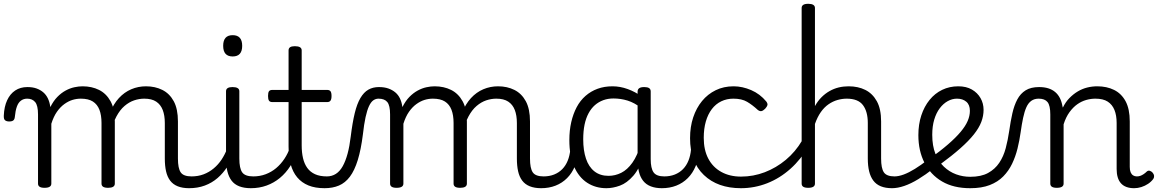

<svg xmlns="http://www.w3.org/2000/svg" viewBox="-75 -973 6091 1010"><path d="M159 15Q142 15 133.5 9.5Q125 4 125 -7V-371Q125 -418 110 -436Q95 -454 68 -454Q49 -454 35 -443.5Q21 -433 13.5 -411.5Q6 -390 3 -358Q2 -346 -4.5 -340Q-11 -334 -27 -334Q-40 -334 -48 -340Q-56 -346 -55 -365Q-53 -412 -37.5 -445.5Q-22 -479 5 -497Q32 -515 69 -515Q97 -515 117.5 -507.5Q138 -500 153 -487Q168 -474 177 -455Q186 -436 189 -414L190 -410Q206 -442 226.5 -463Q247 -484 270 -496.5Q293 -509 316 -514Q339 -519 359 -519Q408 -519 446 -500Q484 -481 506.5 -440.5Q529 -400 529 -334V-7Q529 4 520 9.5Q511 15 494 15Q476 15 467.5 9.5Q459 4 459 -7V-326Q459 -367 448 -395.5Q437 -424 413.5 -439Q390 -454 350 -454Q328 -454 306.5 -447.5Q285 -441 263.5 -425.5Q242 -410 224.5 -385Q207 -360 195 -322V-7Q195 4 186 9.5Q177 15 159 15ZM920 17Q885 17 860 7Q835 -3 820 -23Q805 -43 798.5 -72Q792 -101 792 -139V-326Q792 -366 781 -394.5Q770 -423 746.5 -438.5Q723 -454 684 -454Q657 -454 630.5 -445Q604 -436 580 -415.5Q556 -395 537.5 -360.5Q519 -326 508 -276H482Q486 -335 504 -380.5Q522 -426 550.5 -457Q579 -488 615.5 -503.5Q652 -519 693 -519Q741 -519 779 -500Q817 -481 839 -440.5Q861 -400 861 -334V-139Q861 -88 875.5 -66.5Q890 -45 933 -45Q944 -45 949.5 -35.5Q955 -26 954 -14Q953 -2 945 7.5Q937 17 920 17Z M919 17Q907 17 901 7.5Q895 -2 896 -14Q897 -26 906 -35.5Q915 -45 932 -45Q967 -45 996 -56Q1025 -67 1049 -87Q1073 -107 1090.5 -133.5Q1108 -160 1119 -189Q1124 -202 1134 -201Q1144 -200 1151.5 -191Q1159 -182 1156 -172Q1143 -131 1121 -96.5Q1099 -62 1069.5 -36.5Q1040 -11 1002.5 3Q965 17 919 17Z M1245 17Q1209 17 1183.5 7Q1158 -3 1143 -23Q1128 -43 1121 -72Q1114 -101 1114 -139V-493Q1114 -504 1122.5 -509.5Q1131 -515 1148 -515Q1166 -515 1175 -509.5Q1184 -504 1184 -493V-139Q1184 -88 1199 -66.5Q1214 -45 1258 -45Q1269 -45 1275 -35.5Q1281 -26 1280 -14Q1279 -2 1270.5 7.5Q1262 17 1245 17ZM1149 -676Q1124 -676 1111.5 -690Q1099 -704 1099 -732Q1099 -760 1111.5 -774Q1124 -788 1149 -788Q1174 -788 1186.5 -774Q1199 -760 1199 -732Q1199 -704 1186.5 -690Q1174 -676 1149 -676Z M1244 17Q1232 17 1226 7.5Q1220 -2 1221 -14Q1222 -26 1231 -35.5Q1240 -45 1257 -45Q1292 -45 1322.5 -56.5Q1353 -68 1377.5 -88.5Q1402 -109 1421 -137.5Q1440 -166 1451 -199Q1456 -212 1466.5 -211Q1477 -210 1485 -202Q1493 -194 1489 -183Q1476 -137 1452.5 -100Q1429 -63 1397.5 -37Q1366 -11 1327.5 3Q1289 17 1244 17Z M1633 17Q1583 17 1547.5 2.5Q1512 -12 1488.5 -40Q1465 -68 1454 -109Q1443 -150 1443 -202V-436H1358Q1345 -436 1340 -443.5Q1335 -451 1335 -468Q1335 -486 1340 -493Q1345 -500 1358 -500H1443V-708Q1443 -719 1451 -724.5Q1459 -730 1476 -730Q1494 -730 1503 -724.5Q1512 -719 1512 -708V-500H1646Q1658 -500 1663.5 -493Q1669 -486 1669 -468Q1669 -451 1663.5 -443.5Q1658 -436 1646 -436H1512V-208Q1512 -171 1519 -141Q1526 -111 1541.5 -89.5Q1557 -68 1582.5 -56.5Q1608 -45 1645 -45Q1657 -45 1663 -35.5Q1669 -26 1668 -14Q1667 -2 1658.5 7.5Q1650 17 1633 17Z M1632 17Q1623 17 1618.5 7.5Q1614 -2 1615.5 -14Q1617 -26 1624 -35.5Q1631 -45 1644 -45Q1671 -45 1692 -58.5Q1713 -72 1728 -99Q1743 -126 1753.5 -165Q1764 -204 1770 -255Q1779 -328 1791 -377.5Q1803 -427 1821 -457.5Q1839 -488 1863 -501.5Q1887 -515 1918 -515Q1927 -515 1931.5 -505.5Q1936 -496 1935.5 -484Q1935 -472 1930 -463Q1925 -454 1916 -454Q1901 -454 1888.5 -445Q1876 -436 1866 -414.5Q1856 -393 1848 -356.5Q1840 -320 1834 -266Q1824 -186 1807 -131Q1790 -76 1765.5 -43.5Q1741 -11 1708 3Q1675 17 1632 17Z M2011 15Q1994 15 1985.5 9.5Q1977 4 1977 -7V-371Q1977 -418 1962.5 -436Q1948 -454 1916 -454Q1902 -454 1895 -463Q1888 -472 1888 -484Q1888 -496 1895.5 -505.5Q1903 -515 1918 -515Q1947 -515 1968 -507.5Q1989 -500 2004.5 -487Q2020 -474 2029 -455Q2038 -436 2041 -414L2042 -410Q2058 -442 2078.5 -463Q2099 -484 2122 -496.5Q2145 -509 2168 -514Q2191 -519 2211 -519Q2260 -519 2298 -500Q2336 -481 2358.5 -440.5Q2381 -400 2381 -334V-7Q2381 4 2372 9.5Q2363 15 2346 15Q2328 15 2319.5 9.5Q2311 4 2311 -7V-326Q2311 -367 2300 -395.5Q2289 -424 2265.5 -439Q2242 -454 2202 -454Q2180 -454 2158.5 -447.5Q2137 -441 2115.5 -425.5Q2094 -410 2076.5 -385Q2059 -360 2047 -322V-7Q2047 4 2038 9.5Q2029 15 2011 15ZM2772 17Q2737 17 2712 7Q2687 -3 2672 -23Q2657 -43 2650.5 -72Q2644 -101 2644 -139V-326Q2644 -366 2633 -394.5Q2622 -423 2598.5 -438.5Q2575 -454 2536 -454Q2509 -454 2482.5 -445Q2456 -436 2432 -415.5Q2408 -395 2389.5 -360.5Q2371 -326 2360 -276H2334Q2338 -335 2356 -380.5Q2374 -426 2402.5 -457Q2431 -488 2467.5 -503.5Q2504 -519 2545 -519Q2593 -519 2631 -500Q2669 -481 2691 -440.5Q2713 -400 2713 -334V-139Q2713 -88 2727.5 -66.5Q2742 -45 2785 -45Q2796 -45 2801.5 -35.5Q2807 -26 2806 -14Q2805 -2 2797 7.5Q2789 17 2772 17Z M2771 17Q2759 17 2753 7.5Q2747 -2 2748 -14Q2749 -26 2758 -35.5Q2767 -45 2784 -45Q2815 -45 2840 -55Q2865 -65 2883 -83.5Q2901 -102 2911.5 -128Q2922 -154 2925 -186Q2926 -199 2937 -203.5Q2948 -208 2958.5 -203.5Q2969 -199 2968 -186Q2965 -137 2949.5 -99.5Q2934 -62 2908 -36Q2882 -10 2847.5 3.5Q2813 17 2771 17Z M3115 17Q3058 17 3014 -11.5Q2970 -40 2945 -96.5Q2920 -153 2920 -236Q2920 -287 2930 -330.5Q2940 -374 2958.5 -409Q2977 -444 3005 -468.5Q3033 -493 3068.5 -506Q3104 -519 3147 -519Q3187 -519 3227 -504.5Q3267 -490 3301 -465V-403Q3262 -433 3226 -444Q3190 -455 3152 -455Q3123 -455 3098.5 -446Q3074 -437 3054.5 -420Q3035 -403 3021 -377Q3007 -351 3000 -317Q2993 -283 2993 -240Q2993 -182 3007.5 -138.5Q3022 -95 3052 -71.5Q3082 -48 3126 -48Q3161 -48 3193 -64Q3225 -80 3251.5 -117Q3278 -154 3295 -215L3313 -163Q3291 -88 3257 -49Q3223 -10 3186 3.5Q3149 17 3115 17ZM3407 17Q3374 17 3349 7.5Q3324 -2 3308.5 -21.5Q3293 -41 3286 -69.5Q3279 -98 3279 -136V-491Q3279 -503 3287.5 -509Q3296 -515 3314 -515Q3331 -515 3339.5 -509.5Q3348 -504 3348 -492V-136Q3348 -88 3363 -66.5Q3378 -45 3420 -45Q3428 -45 3432.5 -35.5Q3437 -26 3436 -14Q3435 -2 3428 7.5Q3421 17 3407 17Z M3406 17Q3394 17 3388 7.5Q3382 -2 3383 -14Q3384 -26 3393 -35.5Q3402 -45 3419 -45Q3450 -45 3475 -55Q3500 -65 3518 -83.5Q3536 -102 3546.5 -128Q3557 -154 3560 -186Q3561 -199 3572 -203.5Q3583 -208 3593.5 -203.5Q3604 -199 3603 -186Q3600 -137 3584.5 -99.5Q3569 -62 3543 -36Q3517 -10 3482.5 3.5Q3448 17 3406 17Z M3823 17Q3700 17 3627.5 -52.5Q3555 -122 3555 -246Q3555 -306 3571.5 -355.5Q3588 -405 3618 -441.5Q3648 -478 3690 -498.5Q3732 -519 3784 -519Q3830 -519 3876.5 -499Q3923 -479 3956 -439Q3964 -428 3962 -420Q3960 -412 3950 -401Q3939 -390 3930 -388.5Q3921 -387 3911 -395Q3883 -421 3855 -437.5Q3827 -454 3783 -454Q3748 -454 3719 -440Q3690 -426 3669.5 -399Q3649 -372 3638 -334Q3627 -296 3627 -248Q3627 -184 3651 -138.5Q3675 -93 3719.5 -68.5Q3764 -44 3823 -44Q3836 -44 3842.5 -34.5Q3849 -25 3849 -13.5Q3849 -2 3842.5 7.5Q3836 17 3823 17Z M3822 17Q3813 17 3808.5 7.5Q3804 -2 3804 -13.5Q3804 -25 3809 -34.5Q3814 -44 3823 -44Q3888 -44 3948 -67Q4008 -90 4058.5 -132Q4109 -174 4144 -233Q4149 -241 4160 -237.5Q4171 -234 4178.5 -225Q4186 -216 4180 -206Q4139 -135 4083 -85Q4027 -35 3960.5 -9Q3894 17 3822 17Z M4618 17Q4583 17 4558.5 7Q4534 -3 4519 -23Q4504 -43 4497 -72Q4490 -101 4490 -139V-326Q4490 -386 4464.5 -420Q4439 -454 4379 -454Q4355 -454 4330.5 -447Q4306 -440 4283.5 -424.5Q4261 -409 4243 -383.5Q4225 -358 4212 -321V-7Q4212 4 4203 9.5Q4194 15 4177 15Q4159 15 4150.5 9.5Q4142 4 4142 -7V-931Q4142 -942 4150.5 -947.5Q4159 -953 4177 -953Q4194 -953 4203 -947.5Q4212 -942 4212 -931V-415Q4227 -442 4246.5 -461.5Q4266 -481 4289 -494Q4312 -507 4337 -513Q4362 -519 4389 -519Q4439 -519 4477 -500Q4515 -481 4537.5 -440.5Q4560 -400 4560 -334V-139Q4560 -88 4574.5 -66.5Q4589 -45 4631 -45Q4643 -45 4649.5 -35.5Q4656 -26 4655 -14Q4654 -2 4645 7.5Q4636 17 4618 17Z M4617 17Q4605 17 4599 7.5Q4593 -2 4594 -14Q4595 -26 4604 -35.5Q4613 -45 4630 -45Q4652 -45 4679 -55Q4706 -65 4737.5 -84.5Q4769 -104 4804 -131Q4814 -140 4824 -137Q4834 -134 4840 -124.5Q4846 -115 4845.5 -104Q4845 -93 4835 -86Q4794 -54 4755.5 -30.5Q4717 -7 4682 5Q4647 17 4617 17Z M4811 -135Q4871 -178 4912 -213.5Q4953 -249 4978.5 -279.5Q5004 -310 5015.5 -337Q5027 -364 5027 -390Q5027 -422 5008 -438Q4989 -454 4959 -454Q4934 -454 4910.5 -441Q4887 -428 4868.5 -403.5Q4850 -379 4839.5 -344Q4829 -309 4829 -264Q4829 -206 4845.5 -164.5Q4862 -123 4890.5 -96Q4919 -69 4954.5 -56Q4990 -43 5029 -43Q5042 -43 5048.5 -34Q5055 -25 5055 -13Q5055 -1 5048.5 8Q5042 17 5029 17Q4941 17 4880.5 -18.5Q4820 -54 4788 -117Q4756 -180 4756 -262Q4756 -319 4771.5 -366Q4787 -413 4815 -447.5Q4843 -482 4881.5 -500.5Q4920 -519 4966 -519Q5008 -519 5037.5 -502Q5067 -485 5083 -457Q5099 -429 5099 -395Q5099 -363 5087 -331.5Q5075 -300 5048 -266Q5021 -232 4977 -193Q4933 -154 4869 -107Z M5029 17Q5013 17 5005.5 8Q4998 -1 4998 -13Q4998 -25 5005.5 -34Q5013 -43 5029 -43Q5086 -43 5122.5 -63Q5159 -83 5181.5 -116.5Q5204 -150 5215.5 -193.5Q5227 -237 5234 -285Q5241 -335 5250.5 -377Q5260 -419 5276.5 -450Q5293 -481 5320.5 -498Q5348 -515 5391 -515Q5400 -515 5404.5 -505.5Q5409 -496 5408.5 -484Q5408 -472 5403 -463Q5398 -454 5389 -454Q5366 -454 5350 -442.5Q5334 -431 5324 -408.5Q5314 -386 5307 -353Q5300 -320 5294 -277Q5288 -234 5277.5 -191.5Q5267 -149 5249 -111.5Q5231 -74 5202.5 -45Q5174 -16 5131.5 0.5Q5089 17 5029 17Z M5484 15Q5467 15 5458.5 9.5Q5450 4 5450 -7V-371Q5450 -418 5435.5 -436Q5421 -454 5389 -454Q5377 -454 5371 -463Q5365 -472 5365 -484Q5365 -496 5372 -505.5Q5379 -515 5391 -515Q5418 -515 5439 -508.5Q5460 -502 5475.5 -489Q5491 -476 5500.5 -457Q5510 -438 5514 -414L5516 -407Q5530 -436 5550.5 -457Q5571 -478 5594.5 -492Q5618 -506 5644 -512.5Q5670 -519 5697 -519Q5747 -519 5785.5 -500Q5824 -481 5846 -440.5Q5868 -400 5868 -334V-95Q5868 -78 5872.5 -67Q5877 -56 5885.5 -50.5Q5894 -45 5905 -45Q5915 -45 5923.5 -48Q5932 -51 5941 -57Q5950 -63 5958 -71Q5965 -77 5973.5 -74.5Q5982 -72 5988 -65Q5995 -57 5996 -48.5Q5997 -40 5992 -32Q5981 -17 5964.5 -6Q5948 5 5929 11Q5910 17 5891 17Q5868 17 5850.5 10.5Q5833 4 5821.5 -9Q5810 -22 5804.5 -41Q5799 -60 5799 -84V-326Q5799 -366 5787.5 -394.5Q5776 -423 5752 -438.5Q5728 -454 5687 -454Q5663 -454 5638.5 -447Q5614 -440 5592 -424.5Q5570 -409 5551 -383Q5532 -357 5520 -319V-7Q5520 4 5511 9.5Q5502 15 5484 15Z"/></svg>

Font: Playwrite US Modern Light
Style: Regular
Weight: 300
Designer: Veronika Burian, José Scaglione
Foundry: TypeTogether
Version: Version 1.003